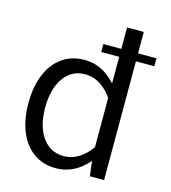

<svg xmlns="http://www.w3.org/2000/svg" viewBox="-106 -792 787 882"><g transform="rotate(15 287.0 -350.5)"><path d="M556.8 -602.6H304.1V-564.8H556.8ZM469.1 -704.5H389.6V-97.6L401.5 0H469.1ZM41.8 -252.1Q41.8 -174.1 65.8 -116.2Q89.8 -58.4 134.3 -26.8Q178.9 4.9 239.9 4.9Q294.7 4.9 339.5 -23.9Q384.3 -52.8 418.6 -105.3L393.4 -140.7Q368.7 -103.3 334.5 -80.8Q300.3 -58.2 260.7 -58.2Q196.1 -58.2 158.8 -111.1Q121.4 -164.1 121.4 -251.9Q121.4 -340.3 158.7 -393.7Q196 -447 260.6 -447Q300 -447 334.3 -424.6Q368.6 -402.3 393.4 -364.2L418.6 -400.1Q384.3 -452.5 339.7 -481.3Q295 -510.1 240.2 -510.1Q179.2 -510.1 134.5 -478.2Q89.8 -446.3 65.8 -388.5Q41.8 -330.7 41.8 -252.1Z"/></g></svg>

Font: Estedad VF
Style: Regular
Weight: 100
Designer: Amin Abedi
Version: Version 7.3